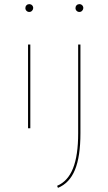

<svg xmlns="http://www.w3.org/2000/svg" viewBox="-20 -622 526 931"><path d="M116 -406H127V0H116ZM103 -583Q103 -591 108.5 -596.5Q114 -602 122 -602Q130 -602 135.5 -596.5Q141 -591 141 -583Q141 -576 135.5 -570Q130 -564 122 -564Q114 -564 108.5 -569.5Q103 -575 103 -583ZM359 -406H370V24Q370 137 343.5 201.5Q317 266 261 289L257 279Q309 257 334 194.5Q359 132 359 24ZM346 -583Q346 -591 351.5 -596.5Q357 -602 365 -602Q373 -602 378.5 -596.5Q384 -591 384 -583Q384 -576 378.5 -570Q373 -564 365 -564Q357 -564 351.5 -569.5Q346 -575 346 -583Z"/></svg>

Font: Ysabeau Hairline
Style: Regular
Weight: 100
Designer: Christian Thalmann (Catharsis Fonts)
Version: Version 0.003